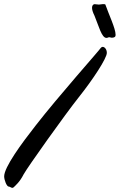

<svg xmlns="http://www.w3.org/2000/svg" viewBox="-88 -896 575 922"><path d="M291 -430C358 -514 425 -616 425 -642C425 -660 414 -671 405 -671C402 -671 398 -669 396 -666C388 -653 195 -437 83 -293C14 -205 -68 -93 -68 -49C-68 -32 -56 0 -46 0C-40 0 -35 6 -29 6C-27 6 -25 6 -22 3C-14 -5 7 -22 25 -58C44 -93 225 -347 291 -430ZM366 -820C386 -772 400 -714 423 -714C430 -714 430 -717 436 -717C438 -717 441 -717 443 -716C445 -715 447 -715 450 -715C456 -715 464 -717 466 -722C467 -724 467 -727 467 -730C467 -759 434 -828 418 -874C417 -876 414 -876 411 -876C408 -876 404 -876 404 -876C402 -876 389 -874 387 -874C384 -874 369 -876 366 -876C363 -876 354 -873 354 -858C354 -850 357 -838 366 -820Z"/></svg>

Font: Oregano
Style: Italic
Weight: 400
Italic angle: -12°
Designer: Astigmatic (AOETI)
Foundry: Astigmatic (AOETI)
Version: Version 1.000